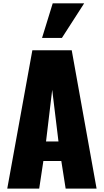

<svg xmlns="http://www.w3.org/2000/svg" viewBox="-20 -1104 608 1124"><path d="M226.1 -881.8 288.6 -1084.5H472.7L342.3 -881.8ZM249.5 -275.9H322.3L285.6 -578.1ZM22.5 0 169.4 -809.6H399.9L545.4 0H364.3L338.9 -161.6H233.9L209.5 0Z"/></svg>

Font: Oswald
Style: Heavy
Weight: 800
Designer: Vernon Adams
Foundry: Vernon Adams
Version: 3.0; ttfautohint (v0.95) -l 8 -r 50 -G 200 -x 0 -w "G" -W -c